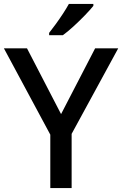

<svg xmlns="http://www.w3.org/2000/svg" viewBox="-20 -961 624 981"><path d="M292 -378 466 -714H584L346 -277V0H237V-273L0 -714H118ZM457 -931Q442 -912 414.5 -883.5Q387 -855 356.5 -827Q326 -799 301 -781H231V-793Q246 -812 265 -838Q284 -864 302 -891.5Q320 -919 332 -941H457Z"/></svg>

Font: Noto Sans Thai Looped Medium
Style: Regular
Weight: 500
Designer: Sasikarn Vongin, Ben Mitchell
Foundry: The Fontpad Ltd
Version: Version 1.001; ttfautohint (v1.8.4.7-5d5b)